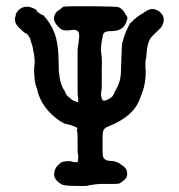

<svg xmlns="http://www.w3.org/2000/svg" viewBox="-20 -588 587 631"><path d="M92 -358 93 -372Q93 -377 93.5 -377.5Q94 -378 94 -385Q94 -392 93.5 -394.5Q93 -397 92.5 -404.5Q92 -412 91 -413.5Q90 -415 89 -423.5Q88 -432 86 -438.5Q84 -445 82 -450.5Q80 -456 80 -458.5Q80 -461 73.5 -470.5Q67 -480 63 -479Q62 -479 52 -488Q42 -497 36 -504.5Q30 -512 29 -523V-528Q33 -540 32 -540Q31 -540 32 -542Q45 -566 69 -566Q78 -566 89.5 -561Q101 -556 100.5 -553.5Q100 -551 106.5 -546.5Q113 -542 116.5 -540Q120 -538 121 -538.5Q122 -539 132 -527Q156 -496 164 -464Q172 -432 172.5 -391.5Q173 -351 173.5 -350Q174 -349 175 -343Q178 -306 197 -283L193 -287Q197 -276 206 -269Q215 -262 217 -260Q219 -258 226.5 -255Q234 -252 235.5 -252.5Q237 -253 237 -261.5Q237 -270 236 -270.5Q235 -271 235 -313Q235 -355 235 -366Q235 -377 235 -386Q235 -395 235 -401.5Q235 -408 235 -413.5Q235 -419 235 -422Q235 -429 237 -440Q239 -451 239 -456Q243 -479 235 -486Q228 -492 212 -489Q188 -485 177 -495Q142 -525 169 -552Q170 -553 170 -552.5Q170 -552 174.5 -555.5Q179 -559 182 -561Q185 -563 185 -564Q185 -565 190 -566Q196 -568 280.5 -567.5Q365 -567 371 -564Q385 -557 393 -540Q395 -537 397.5 -533.5Q400 -530 397 -521Q388 -487 350 -486Q333 -486 326.5 -483Q320 -480 318.5 -473.5Q317 -467 316 -461Q310 -431 312.5 -415Q315 -399 315 -383Q314 -358 314.5 -327Q315 -296 313 -288Q311 -280 313.5 -268.5Q316 -257 321 -257Q324 -257 328 -258.5Q332 -260 335.5 -261.5Q339 -263 346 -268.5Q353 -274 351.5 -274Q350 -274 353.5 -278Q357 -282 356 -283Q355 -284 360.5 -292.5Q366 -301 372 -317.5Q378 -334 378 -371Q380 -445 382.5 -450Q385 -455 385 -457Q385 -459 389 -471Q393 -483 401 -499Q409 -515 410.5 -514.5Q412 -514 415 -518Q418 -522 418.5 -522Q419 -522 422 -525Q425 -528 425 -527.5Q425 -527 427 -529Q429 -531 429 -531Q429 -531 430.5 -532Q432 -533 433.5 -534Q435 -535 439 -538Q443 -541 445.5 -542Q448 -543 456 -549Q475 -562 490 -557Q505 -552 513 -540Q524 -524 512 -502Q509 -496 496.5 -485Q484 -474 476 -464Q463 -446 461 -405Q461 -398 459.5 -393Q458 -388 458 -384Q458 -380 458 -377Q458 -374 458 -370Q458 -366 458 -362.5Q458 -359 458.5 -359Q459 -359 459 -354Q459 -315 448 -285Q446 -280 440 -264Q419 -205 337 -173Q320 -167 318 -153Q317 -151 317 -114.5Q317 -78 318 -75Q322 -59 346 -59L356 -58Q356 -57 361 -56Q373 -53 383 -43H385L392 -35Q394 -35 397 -25Q401 -8 389.5 2.5Q378 13 372 15Q366 17 336 16.5Q306 16 296.5 17.5Q287 19 278.5 20Q270 21 267 22.5Q264 24 229 23Q189 23 181 17Q158 3 158 -14.5Q158 -32 169 -43.5Q180 -55 187 -56.5Q194 -58 199 -58Q211 -59 212 -58Q233 -53 235 -56Q237 -59 237 -71Q237 -83 236 -83Q235 -83 235 -117.5Q235 -152 234 -155.5Q233 -159 232 -160Q231 -161 233 -162Q236 -166 232.5 -168.5Q229 -171 216 -175.5Q203 -180 199 -180Q188 -182 169 -196Q123 -230 106 -279Q103 -288 103 -289Q104 -291 101 -298Q98 -305 98 -306Q94 -320 93.5 -331Q93 -342 92.5 -346.5Q92 -351 92 -358Z"/></svg>

Font: TT2020 Style E
Style: Regular
Weight: 400
Version: Version 00.2